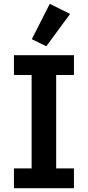

<svg xmlns="http://www.w3.org/2000/svg" viewBox="-20 -988 461 1008"><path d="M223.1 -745.1 147 -782.2 241.2 -967.8 348.1 -915ZM53.2 0V-104H146V-594.2H53.2V-698.2H368.2V-594.2H274.9V-104H368.2V0Z"/></svg>

Font: Anuphan SemiBold
Style: Bold
Weight: 600
Designer: Mike Abbink, Paul van der Laan, Pieter van Rosmalen, Mint Tantisuwanna
Foundry: Bold Monday; Cadson Demak
Version: Version 3.002;hotconv 1.0.109;makeotfexe 2.5.65596